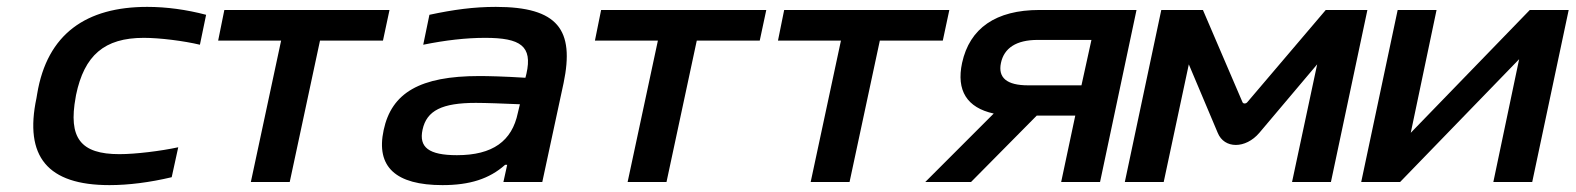

<svg xmlns="http://www.w3.org/2000/svg" viewBox="-20 -529 4579 558"><path d="M88 -256 86 -244C50 -74 118 9 298 9C354 9 416 1 479 -14L498 -101C447 -90 374 -81 327 -81C214 -81 178 -128 200 -247L201 -253C225 -368 283 -419 398 -419C445 -419 515 -410 561 -399L579 -486C522 -501 464 -509 408 -509C231 -509 117 -431 88 -256Z M709 0H822L910 -411H1093L1112 -500H632L614 -411H797Z M1421 -509C1357 -509 1298 -501 1228 -486L1210 -399C1274 -412 1334 -419 1390 -419C1493 -419 1528 -395 1510 -315L1507 -303C1444 -307 1398 -308 1373 -308C1200 -308 1118 -259 1095 -151C1072 -44 1130 9 1266 9C1345 9 1402 -9 1448 -50H1454L1443 0H1556L1618 -288C1650 -442 1602 -509 1421 -509ZM1208 -152C1220 -208 1265 -230 1363 -230C1392 -230 1445 -228 1491 -226L1485 -201C1468 -119 1412 -78 1308 -78C1226 -78 1197 -101 1208 -152Z M1804 0H1917L2005 -411H2188L2207 -500H1727L1709 -411H1892Z M2336 0H2449L2537 -411H2720L2739 -500H2259L2241 -411H2424Z M3283 -500H3001C2874 -500 2798 -447 2776 -346C2759 -266 2790 -216 2868 -199L2669 0H2802L2993 -193H3105L3064 0H3177ZM2889 -346C2898 -389 2933 -413 2996 -413H3152L3123 -281H2968C2906 -281 2880 -303 2889 -346Z M3355 -500 3249 0H3362L3435 -342L3519 -143C3538 -96 3600 -96 3640 -143L3808 -342L3735 0H3848L3954 -500H3833L3605 -232C3601 -227 3593 -227 3591 -232L3476 -500Z M3936 0H4049L4395 -357L4320 0H4433L4539 -500H4426L4080 -143L4155 -500H4042Z"/></svg>

Font: LT Wave Medium
Style: Italic
Weight: 500
Designer: Daniel Lyons
Version: Version 2.5 (Glyphs App)